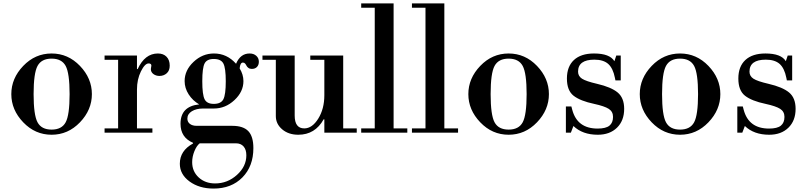

<svg xmlns="http://www.w3.org/2000/svg" viewBox="-20 -774 4706 1120"><path d="M115.5 -60.5Q46 -133 46 -225Q46 -317 115.5 -389.5Q185 -462 281 -462Q377 -462 446.5 -389.5Q516 -317 516 -225Q516 -133 446.5 -60.5Q377 12 281 12Q185 12 115.5 -60.5ZM199 -389.5Q176 -347 176 -225Q176 -103 199 -60.5Q222 -18 281 -18Q340 -18 363 -60.5Q386 -103 386 -225Q386 -347 363 -389.5Q340 -432 281 -432Q222 -432 199 -389.5Z M590 -425V-450H779V-371H783Q825 -462 901 -462Q933 -462 951.5 -443Q970 -424 970 -391Q970 -362 952.5 -346.5Q935 -331 910 -331Q890 -331 875 -342Q860 -353 860 -371Q860 -375 861.5 -381.5Q863 -388 863 -391Q863 -404 847 -404Q825 -404 802 -357.5Q779 -311 779 -252V-25H869V0H590V-25H669V-425Z M1226 326Q1142 326 1085.5 284.5Q1029 243 1029 181Q1029 105 1106 63V59Q1033 28 1033 -52Q1033 -154 1142 -165Q1104 -187 1080.5 -223.5Q1057 -260 1057 -301Q1057 -364 1109 -413Q1161 -462 1228 -462Q1304 -462 1357 -402Q1382 -462 1436 -462Q1460 -462 1475 -448.5Q1490 -435 1490 -414Q1490 -395 1479 -383.5Q1468 -372 1449 -372Q1437 -372 1429 -378Q1421 -384 1418 -390.5Q1415 -397 1410 -403Q1405 -409 1397 -409Q1381 -409 1378 -375Q1400 -339 1400 -301Q1400 -239 1347.5 -190Q1295 -141 1228 -141H1165Q1125 -141 1099 -125Q1073 -109 1073 -82Q1073 -63 1087.5 -51.5Q1102 -40 1128 -40H1335Q1399 -40 1428.5 -9Q1458 22 1458 90Q1458 196 1394 261Q1330 326 1226 326ZM1235 296Q1307 296 1362 246.5Q1417 197 1417 132Q1417 99 1401 80.5Q1385 62 1356 62H1145Q1127 76 1114 108Q1101 140 1101 172Q1101 226 1139 261Q1177 296 1235 296ZM1227 -168Q1269 -168 1283 -195Q1297 -222 1297 -300Q1297 -377 1283 -403.5Q1269 -430 1227 -430Q1187 -430 1173.5 -404Q1160 -378 1160 -300Q1160 -222 1173.5 -195Q1187 -168 1227 -168Z M1982 -450V-25H2061V0H1872V-78H1868Q1818 12 1720 12Q1663 12 1626 -19.5Q1589 -51 1589 -97V-425H1511V-450H1699V-100Q1699 -25 1755 -25Q1801 -25 1836.5 -82Q1872 -139 1872 -219V-425H1790V-450Z M2087 -729V-754H2276V-25H2356V0H2087V-25H2166V-729Z M2383 -729V-754H2572V-25H2652V0H2383V-25H2462V-729Z M2781.5 -60.5Q2712 -133 2712 -225Q2712 -317 2781.5 -389.5Q2851 -462 2947 -462Q3043 -462 3112.5 -389.5Q3182 -317 3182 -225Q3182 -133 3112.5 -60.5Q3043 12 2947 12Q2851 12 2781.5 -60.5ZM2865 -389.5Q2842 -347 2842 -225Q2842 -103 2865 -60.5Q2888 -18 2947 -18Q3006 -18 3029 -60.5Q3052 -103 3052 -225Q3052 -347 3029 -389.5Q3006 -432 2947 -432Q2888 -432 2865 -389.5Z M3467 12Q3378 12 3325 -39L3310 0H3281V-153H3313L3318 -134Q3347 -24 3466 -24Q3514 -24 3535 -41Q3556 -58 3556 -92Q3556 -123 3531 -139Q3506 -155 3446 -168Q3365 -185 3326 -215.5Q3287 -246 3287 -316Q3287 -386 3328 -424Q3369 -462 3445 -462Q3537 -462 3564 -417L3575 -450H3601V-305H3570L3567 -320Q3556 -376 3528 -401Q3500 -426 3447 -426Q3352 -426 3352 -356Q3352 -330 3375 -315Q3398 -300 3463 -285Q3545 -266 3583 -234.5Q3621 -203 3621 -139Q3621 -70 3579 -29Q3537 12 3467 12Z M3781.5 -60.5Q3712 -133 3712 -225Q3712 -317 3781.5 -389.5Q3851 -462 3947 -462Q4043 -462 4112.5 -389.5Q4182 -317 4182 -225Q4182 -133 4112.5 -60.5Q4043 12 3947 12Q3851 12 3781.5 -60.5ZM3865 -389.5Q3842 -347 3842 -225Q3842 -103 3865 -60.5Q3888 -18 3947 -18Q4006 -18 4029 -60.5Q4052 -103 4052 -225Q4052 -347 4029 -389.5Q4006 -432 3947 -432Q3888 -432 3865 -389.5Z M4467 12Q4378 12 4325 -39L4310 0H4281V-153H4313L4318 -134Q4347 -24 4466 -24Q4514 -24 4535 -41Q4556 -58 4556 -92Q4556 -123 4531 -139Q4506 -155 4446 -168Q4365 -185 4326 -215.5Q4287 -246 4287 -316Q4287 -386 4328 -424Q4369 -462 4445 -462Q4537 -462 4564 -417L4575 -450H4601V-305H4570L4567 -320Q4556 -376 4528 -401Q4500 -426 4447 -426Q4352 -426 4352 -356Q4352 -330 4375 -315Q4398 -300 4463 -285Q4545 -266 4583 -234.5Q4621 -203 4621 -139Q4621 -70 4579 -29Q4537 12 4467 12Z"/></svg>

Font: Libre Bodoni
Style: Regular
Weight: 400
Designer: Pablo Impallari, Rodrigo Fuenzalida
Foundry: Pablo Impallari, Rodrigo Fuenzalida
Version: Version 1.001